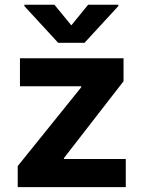

<svg xmlns="http://www.w3.org/2000/svg" viewBox="-20 -770 589 790"><path d="M52.9 -86.7 314.1 -410.8V-415H62.1V-530.3H488.3V-435.7L243 -119.5V-115.8H497.5V0H52.9ZM273.5 -665.7 342.6 -750.4H466.9V-745L327.7 -593.8H219.4L80.2 -745V-750.4H204Z"/></svg>

Font: Pretendard JP Variable
Style: Regular
Weight: 400
Designer: Base glyphs from Inter by Rasmus Andersson; Hangul glyphs from Noto Sans CJK(Source Han Sans) by Jang Soo-young and Kang
Foundry: Kil Hyung-jin
Version: Version 1.307;Glyphs 3.2 (3192)